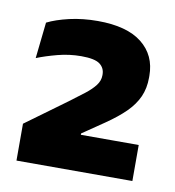

<svg xmlns="http://www.w3.org/2000/svg" viewBox="-51 -758 403 441"><g transform="rotate(10 150.5 -537.0)"><path d="M15 -363V-449L109.6 -518.1Q129.1 -532.6 143.8 -544Q158.5 -555.4 167 -566.5Q175.4 -577.5 175.4 -590.1V-591.8Q175.4 -607.2 163.5 -616.1Q151.6 -625 120.2 -625Q92.4 -625 65.3 -617.9Q38.2 -610.8 17.6 -602.5L26.8 -686.8Q46.8 -696.9 77.6 -704.1Q108.5 -711.2 143.6 -711.2Q211.6 -711.2 246.7 -683.4Q281.8 -655.6 281.8 -607.5V-603.4Q281.8 -578.5 272.9 -558.6Q264 -538.8 246.2 -521.1Q228.4 -503.5 200.7 -484.5L150.3 -450.1V-433.7L101.8 -447H285.3V-363Z"/></g></svg>

Font: Anek Bangla Medium
Style: Regular
Weight: 500
Designer: Sulekha Rajkumar (Bangla), Yesha Goshar (Latin)
Foundry: Ek Type
Version: Version 1.003